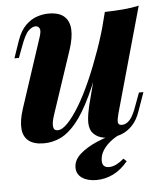

<svg xmlns="http://www.w3.org/2000/svg" viewBox="-52 -577 701 812"><g transform="rotate(-5 298.5 -171.5)"><path d="M393 -351Q356 -241 322 -169.5Q288 -98 255.5 -58.5Q223 -19 189 -2.5Q155 14 117 14Q75 14 52.5 -4Q30 -22 27.5 -56Q25 -90 40 -137L137 -432Q147 -461 141.5 -471.5Q136 -482 124 -482Q111 -482 95 -467.5Q79 -453 61 -403L43 -355H24L49 -428Q64 -470 86.5 -492Q109 -514 134.5 -522.5Q160 -531 183 -531Q228 -531 250 -511.5Q272 -492 274 -456.5Q276 -421 260 -372L170 -102Q148 -36 180 -36Q199 -36 223 -61Q247 -86 273.5 -130Q300 -174 326 -233Q352 -292 376 -360Q400 -428 418 -499ZM442 -85Q435 -60 436 -47.5Q437 -35 453 -35Q471 -35 486.5 -52.5Q502 -70 517 -114L536 -165H555L528 -89Q515 -50 493.5 -27.5Q472 -5 446.5 4.5Q421 14 394 14Q367 14 348.5 5Q330 -4 320 -20Q310 -39 311.5 -65.5Q313 -92 321 -126L422 -517Q463 -518 499.5 -521Q536 -524 567 -531ZM459 -3Q430 7 406 24.5Q382 42 368 63.5Q354 85 354 109Q354 138 383 138Q399 138 416 129Q433 120 446 108L459 120Q430 155 396 171.5Q362 188 325 188Q287 188 264 172Q241 156 241 128Q241 96 270 70.5Q299 45 343 26.5Q387 8 433 -3Z"/></g></svg>

Font: Playfair Display
Style: Bold Italic
Weight: 700
Italic angle: -14°
Designer: Claus Eggers Sørensen
Foundry: Claus Eggers Sørensen
Version: Version 1.203